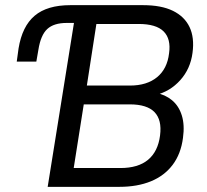

<svg xmlns="http://www.w3.org/2000/svg" viewBox="-20 -725 802 745"><path d="M165 0 267 -636H239Q189 -636 163.5 -612.5Q138 -589 129 -532L121 -486H45L52 -537Q66 -623 114.5 -664Q163 -705 253 -705H535Q606 -705 651 -683Q696 -661 715.5 -620Q735 -579 727 -520Q719 -458 679.5 -414Q640 -370 583 -356L584 -365Q621 -358 647.5 -336Q674 -314 685.5 -277Q697 -240 690 -190Q682 -128 650 -85.5Q618 -43 565.5 -21.5Q513 0 443 0ZM266 -73H447Q516 -73 554.5 -105Q593 -137 601 -199Q605 -230 599.5 -252.5Q594 -275 579.5 -290Q565 -305 541 -312.5Q517 -320 484 -320H305ZM317 -393H484Q550 -393 589.5 -425.5Q629 -458 636 -518Q644 -574 615 -603Q586 -632 518 -632H354Z"/></svg>

Font: Nunito Sans 10pt SemiCondensed Medium
Style: Italic
Weight: 500
Width: 4
Italic angle: -9°
Designer: Vernon Adams
Foundry: Vernon Adams
Version: Version 3.101;gftools[0.9.27]